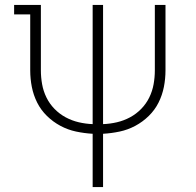

<svg xmlns="http://www.w3.org/2000/svg" viewBox="-20 -540 790 775"><path d="M354 215V0Q320 -2 287 -9Q254 -16 224 -32Q194 -48 169.5 -72Q145 -96 130 -126Q115 -156 108.5 -189Q102 -222 102 -256V-482H37V-520H145V-256Q145 -228 150 -200Q155 -172 167.5 -146.5Q180 -121 200 -100.5Q220 -80 245 -66.5Q270 -53 298 -46.5Q326 -40 354 -39V-520H396V-39Q424 -40 452 -46.5Q480 -53 505 -66.5Q530 -80 550 -100.5Q570 -121 582.5 -146.5Q595 -172 600 -200Q605 -228 605 -256V-520H648V-256Q648 -222 641.5 -189Q635 -156 620 -126Q605 -96 580.5 -72Q556 -48 526 -32Q496 -16 463 -9Q430 -2 396 0V215Z"/></svg>

Font: Iosevka Etoile Extralight
Style: Regular
Weight: 200
Designer: Belleve Invis
Foundry: Belleve Invis
Version: Version 22.1.2; ttfautohint (v1.8.4)